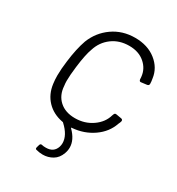

<svg xmlns="http://www.w3.org/2000/svg" viewBox="-169 -617 837 910"><g transform="rotate(30 250.0 -162.5)"><path d="M396 -144Q399 -155 409 -153L438 -148Q447 -146 446 -137Q445 -134 443.5 -129Q442 -124 439 -119Q421 -66 371.5 -31.5Q322 3 258 8Q252 8 256 12Q296 52 296 94Q296 111 290 127Q279 158 254.5 172.5Q230 187 201 187Q183 187 165 182Q157 181 160 170L164 156Q167 146 177 149Q184 151 198 151Q241 151 253 113Q256 103 256 93Q256 50 209 7Q208 5 204 5Q151 -5 117.5 -40Q84 -75 77 -128Q74 -149 74 -173Q74 -208 80 -253Q89 -326 107 -377Q131 -438 183.5 -475Q236 -512 305 -512Q374 -512 419.5 -476Q465 -440 472 -386Q475 -371 475 -358Q475 -349 465 -347L433 -343H431Q425 -343 423 -352L422 -366Q418 -408 385 -436.5Q352 -465 300 -465Q246 -465 207 -436Q168 -407 153 -359Q140 -325 131 -252Q125 -203 125 -173Q125 -160 127 -146Q130 -97 162 -68Q194 -39 247 -39Q300 -39 341 -67.5Q382 -96 394 -139Z"/></g></svg>

Font: Barlow Light
Style: Italic
Weight: 300
Italic angle: -7°
Designer: Jeremy Tribby
Foundry: Tribby Type
Version: Version 1.408